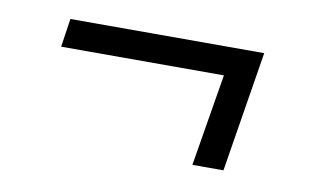

<svg xmlns="http://www.w3.org/2000/svg" viewBox="-39 -432 579 359"><g transform="rotate(10 250.0 -252.5)"><path d="M401 -138H342L371 -313H62L70 -367H438Z"/></g></svg>

Font: Iosevka Term Curly Light
Style: Italic
Weight: 300
Italic angle: -9°
Designer: Belleve Invis
Foundry: Belleve Invis
Version: Version 32.3.0